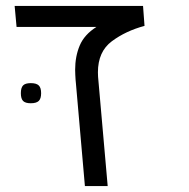

<svg xmlns="http://www.w3.org/2000/svg" viewBox="-20 -629 640 649"><path d="M235.5 -359Q235 -367.5 234.5 -376Q234 -384.5 234 -393Q234 -438.5 249.5 -475.2Q265 -512 306 -538H36L29.5 -609H463.5L468.5 -541.5Q405 -524.5 358 -489.5Q311 -454.5 311 -384.5Q311 -374.5 311.5 -369.5L344 0H267L236.5 -348.5Q236.5 -352 235.5 -359ZM50.5 -314Q50.5 -332.5 58 -340.2Q65.5 -348 84 -348Q103 -348 111 -340.2Q119 -332.5 119 -314Q119 -295.5 111 -287.8Q103 -280 84 -280Q65.5 -280 58 -287.8Q50.5 -295.5 50.5 -314Z"/></svg>

Font: JuliaMono Light
Style: Italic
Weight: 300
Italic angle: -9°
Monospace: yes
Designer: cormullion
Foundry: corm
Version: Version 0.054; ttfautohint (v1.8.4)